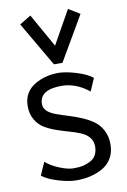

<svg xmlns="http://www.w3.org/2000/svg" viewBox="-100 -973 691 1041"><g transform="rotate(-10 246.0 -452.5)"><path d="M43.5 0ZM246.6 -729.5 350.1 -913.6 412.6 -875.5 270 -630.9H223.1L80.6 -875.5L143.1 -913.6ZM48.3 -48.8 79.6 -119.6Q110.8 -92.8 155.5 -75Q200.2 -57.1 231 -57.1Q261.7 -57.1 282.2 -61.5Q302.7 -66.4 322.3 -76.2Q365.2 -98.1 365.7 -153.3Q365.7 -210.4 301.8 -236.8Q273.4 -248.5 239 -258.1Q204.6 -267.6 170.2 -279.8Q135.7 -292 107.4 -309.3Q79.1 -326.7 61.3 -358.6Q43.5 -390.6 43.5 -431.4Q43.5 -472.2 61 -501.2Q78.6 -530.3 107.4 -546.9Q165.5 -581.1 237.3 -581.1Q277.8 -581.1 336.7 -563Q395.5 -544.9 423.8 -521L393.6 -451.2Q322.3 -508.8 242.7 -508.8Q121.6 -508.8 121.6 -429.7Q121.1 -387.7 186.5 -363.8Q215.8 -353 250.7 -342.5Q285.6 -332 320.6 -317.4Q355.5 -302.7 384.5 -283Q413.6 -263.2 431.6 -229.2Q449.7 -195.3 449.7 -151.6Q449.7 -107.9 431.2 -75.7Q412.1 -43.5 380.9 -25.4Q319.3 9.8 235.8 9.8Q193.8 9.8 136 -7.6Q78.1 -24.9 48.3 -48.8Z"/></g></svg>

Font: Dhyana
Style: Regular
Weight: 400
Foundry: Vernon Adams
Version: Version 1.002; ttfautohint (v0.8.51-6076)